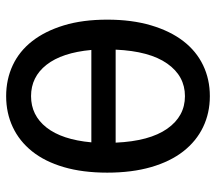

<svg xmlns="http://www.w3.org/2000/svg" viewBox="-60 -648 719 640"><g transform="rotate(-90 300.0 -327.5)"><path d="M300 12Q244 12 197 -10.5Q150 -33 116 -76.5Q82 -120 63.5 -184Q45 -248 45 -330Q45 -412 63.5 -475Q82 -538 116 -580.5Q150 -623 197 -645Q244 -667 300 -667Q356 -667 403 -645Q450 -623 483.5 -580Q517 -537 536 -474.5Q555 -412 555 -330Q555 -248 536 -184Q517 -120 483.5 -76.5Q450 -33 403 -10.5Q356 12 300 12ZM300 -584Q236 -584 195.5 -532.5Q155 -481 146 -383H454Q445 -481 404.5 -532.5Q364 -584 300 -584ZM300 -71Q367 -71 408.5 -130Q450 -189 455 -302H145Q150 -189 191.5 -130Q233 -71 300 -71Z"/></g></svg>

Font: Source Code Pro Medium
Style: Regular
Weight: 500
Monospace: yes
Designer: Paul D. Hunt, Teo Tuominen
Foundry: Adobe Systems Incorporated
Version: Version 2.030;PS 1.000;hotconv 16.6.51;makeotf.lib2.5.65220